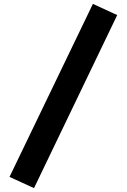

<svg xmlns="http://www.w3.org/2000/svg" viewBox="-20 -858 655 993"><path d="M155.9 114.9 29.2 56.9 460.5 -837.9 586.2 -780Z"/></svg>

Font: FiraCode Nerd Font
Style: Bold
Weight: 700
Designer: Carrois Corporate, Edenspiekermann AG, Nikita Prokopov
Foundry: Carrois Corporate, Edenspiekermann AG, Nikita Prokopov
Version: Version 6.002;Nerd Fonts 2.1.0